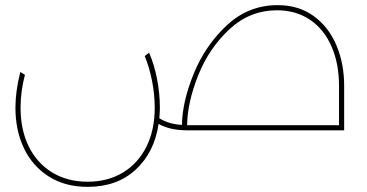

<svg xmlns="http://www.w3.org/2000/svg" viewBox="-20 -507 1429 747"><path d="M1319 -173V0H707Q641 0 597 -25Q581 85 508.5 152.5Q436 220 321 220Q233 220 169.5 179.5Q106 139 73 69.5Q40 0 40 -88Q40 -151 59 -227L77 -216Q60 -151 60 -88Q60 -1 92.5 64Q125 129 184 164.5Q243 200 321 200Q399 200 458 164.5Q517 129 549.5 64Q582 -1 582 -88Q582 -139 571.5 -192.5Q561 -246 543 -289L560 -302Q580 -257 591 -200Q602 -143 602 -88Q602 -75 600 -47Q636 -24 688 -21Q689 -111 734 -221Q779 -331 863 -409Q947 -487 1060 -487Q1142 -487 1200.5 -444.5Q1259 -402 1289 -330.5Q1319 -259 1319 -173ZM1299 -20V-173Q1299 -260 1269.5 -327Q1240 -394 1185.5 -430.5Q1131 -467 1058 -467Q952 -467 872.5 -393Q793 -319 751 -213.5Q709 -108 708 -20Z"/></svg>

Font: Montserrat-Arabic Thin
Style: Regular
Weight: 250
Designer: Mohamed Gaber
Foundry: Kief Type Foundry
Version: Version 5.008